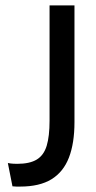

<svg xmlns="http://www.w3.org/2000/svg" viewBox="-20 -680 354 709"><path d="M26 8 9 -78Q19 -76 28.5 -75.5Q38 -75 43 -75Q90 -75 116 -91Q142 -107 152.5 -142Q163 -177 163 -234V-660H255V-229Q255 -151 234.5 -98Q214 -45 170 -18Q126 9 54 9Q47 9 40.5 9Q34 9 26 8Z"/></svg>

Font: Bricolage Grotesque 72pt
Style: Regular
Weight: 400
Version: Version 1.001;gftools[0.9.33.dev8+g029e19f]